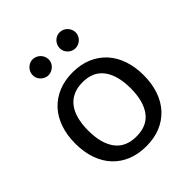

<svg xmlns="http://www.w3.org/2000/svg" viewBox="-196 -827 958 958"><g transform="rotate(-45 283.5 -348.0)"><path d="M284 -62.5Q359 -62.5 396 -112.8Q433 -163 433 -253Q433 -343.5 396 -394Q359 -444.5 284 -444.5Q246 -444.5 217.8 -431.5Q189.5 -418.5 170.8 -394Q152 -369.5 142.8 -333.8Q133.5 -298 133.5 -253Q133.5 -163 170.8 -112.8Q208 -62.5 284 -62.5ZM284 -514.5Q339.5 -514.5 384 -496Q428.5 -477.5 460 -443.5Q491.5 -409.5 508.2 -361.2Q525 -313 525 -253.5Q525 -193.5 508.2 -145.5Q491.5 -97.5 460 -63.5Q428.5 -29.5 384 -11.2Q339.5 7 284 7Q228 7 183.2 -11.2Q138.5 -29.5 107 -63.5Q75.5 -97.5 58.8 -145.5Q42 -193.5 42 -253.5Q42 -313 58.8 -361.2Q75.5 -409.5 107 -443.5Q138.5 -477.5 183.2 -496Q228 -514.5 284 -514.5ZM431.5 -666.5Q436 -656 436 -644.5Q436 -633 431.5 -623Q427 -613 419.2 -605.5Q411.5 -598 401.2 -593.5Q391 -589 379.5 -589Q368 -589 357.8 -593.5Q347.5 -598 340 -605.5Q332.5 -613 328 -623Q323.5 -633 323.5 -644.5Q323.5 -656 328 -666.5Q332.5 -677 340 -684.8Q347.5 -692.5 357.8 -697Q368 -701.5 379.5 -701.5Q391 -701.5 401.2 -697Q411.5 -692.5 419.2 -684.8Q427 -677 431.5 -666.5ZM188.5 -589Q177.5 -589 167.5 -593.5Q157.5 -598 149.8 -605.5Q142 -613 137.5 -623Q133 -633 133 -644.5Q133 -656 137.5 -666.5Q142 -677 149.8 -684.8Q157.5 -692.5 167.5 -697Q177.5 -701.5 188.5 -701.5Q200 -701.5 210.2 -697Q220.5 -692.5 228.5 -684.8Q236.5 -677 241 -666.5Q245.5 -656 245.5 -644.5Q245.5 -633 241 -623Q236.5 -613 228.5 -605.5Q220.5 -598 210.2 -593.5Q200 -589 188.5 -589Z"/></g></svg>

Font: Lato
Style: Regular
Weight: 400
Designer: Lukasz Dziedzic with Adam Twardoch and Botio Nikoltchev
Foundry: tyPoland Lukasz Dziedzic
Version: Version 2.010; 2014-09-01; http://www.latofonts.com/; ttfaut